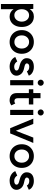

<svg xmlns="http://www.w3.org/2000/svg" viewBox="1573 -2339 966 4152"><g transform="rotate(90 2056.0 -263.0)"><path d="M67 200V-500H172L178 -424Q203 -466 243.5 -489Q284 -512 337 -512Q405 -512 455.5 -479.5Q506 -447 534.5 -388Q563 -329 563 -250Q563 -171 534.5 -112Q506 -53 455.5 -20.5Q405 12 337 12Q285 12 245 -10.5Q205 -33 179 -74V200ZM309 -90Q369 -90 408 -135Q447 -180 448 -250Q447 -320 408.5 -364.5Q370 -409 310 -409Q252 -409 215.5 -364.5Q179 -320 179 -250Q179 -180 215.5 -135Q252 -90 309 -90Z M889 12Q813 12 755 -21.5Q697 -55 664 -114Q631 -173 631 -250Q631 -327 664 -386Q697 -445 754.5 -478.5Q812 -512 887 -512Q962 -512 1020 -478.5Q1078 -445 1110.5 -386Q1143 -327 1143 -250Q1143 -173 1110.5 -114Q1078 -55 1020.5 -21.5Q963 12 889 12ZM889 -91Q951 -91 990.5 -135.5Q1030 -180 1030 -250Q1030 -320 989.5 -364.5Q949 -409 887 -409Q825 -409 785 -364.5Q745 -320 745 -250Q745 -180 785 -135.5Q825 -91 889 -91Z M1422 12Q1346 12 1291 -21.5Q1236 -55 1212 -110L1309 -153Q1324 -125 1353 -106Q1382 -87 1419 -87Q1458 -87 1481.5 -100Q1505 -113 1505 -138Q1505 -161 1486.5 -173.5Q1468 -186 1436 -194L1389 -207Q1318 -225 1278 -264.5Q1238 -304 1238 -355Q1238 -430 1286.5 -471Q1335 -512 1426 -512Q1494 -512 1546.5 -482Q1599 -452 1616 -403L1523 -361Q1513 -386 1485 -399.5Q1457 -413 1423 -413Q1389 -413 1370 -398.5Q1351 -384 1351 -358Q1351 -326 1417 -310L1476 -296Q1549 -277 1583 -231.5Q1617 -186 1617 -138Q1617 -92 1591.5 -58.5Q1566 -25 1522 -6.5Q1478 12 1422 12Z M1713 0V-500H1824V0ZM1769 -595Q1742 -595 1722.5 -614.5Q1703 -634 1703 -661Q1703 -687 1722.5 -706.5Q1742 -726 1769 -726Q1796 -726 1815.5 -706.5Q1835 -687 1835 -661Q1835 -634 1815.5 -614.5Q1796 -595 1769 -595Z M2155 12Q2076 12 2034.5 -27.5Q1993 -67 1993 -141V-404H1910V-500H1993V-656H2104V-500H2239V-404H2104V-162Q2104 -91 2169 -91Q2179 -91 2190.5 -95Q2202 -99 2218 -110L2259 -25Q2206 12 2155 12Z M2356 0V-500H2467V0ZM2412 -595Q2385 -595 2365.5 -614.5Q2346 -634 2346 -661Q2346 -687 2365.5 -706.5Q2385 -726 2412 -726Q2439 -726 2458.5 -706.5Q2478 -687 2478 -661Q2478 -634 2458.5 -614.5Q2439 -595 2412 -595Z M2752 0 2545 -500H2660L2808 -122L2955 -500H3071L2865 0Z M3357 12Q3281 12 3223 -21.5Q3165 -55 3132 -114Q3099 -173 3099 -250Q3099 -327 3132 -386Q3165 -445 3222.5 -478.5Q3280 -512 3355 -512Q3430 -512 3488 -478.5Q3546 -445 3578.5 -386Q3611 -327 3611 -250Q3611 -173 3578.5 -114Q3546 -55 3488.5 -21.5Q3431 12 3357 12ZM3357 -91Q3419 -91 3458.5 -135.5Q3498 -180 3498 -250Q3498 -320 3457.5 -364.5Q3417 -409 3355 -409Q3293 -409 3253 -364.5Q3213 -320 3213 -250Q3213 -180 3253 -135.5Q3293 -91 3357 -91Z M3890 12Q3814 12 3759 -21.5Q3704 -55 3680 -110L3777 -153Q3792 -125 3821 -106Q3850 -87 3887 -87Q3926 -87 3949.5 -100Q3973 -113 3973 -138Q3973 -161 3954.5 -173.5Q3936 -186 3904 -194L3857 -207Q3786 -225 3746 -264.5Q3706 -304 3706 -355Q3706 -430 3754.5 -471Q3803 -512 3894 -512Q3962 -512 4014.5 -482Q4067 -452 4084 -403L3991 -361Q3981 -386 3953 -399.5Q3925 -413 3891 -413Q3857 -413 3838 -398.5Q3819 -384 3819 -358Q3819 -326 3885 -310L3944 -296Q4017 -277 4051 -231.5Q4085 -186 4085 -138Q4085 -92 4059.5 -58.5Q4034 -25 3990 -6.5Q3946 12 3890 12Z"/></g></svg>

Font: Figtree SemiBold
Style: Regular
Weight: 600
Designer: Erik Kennedy
Foundry: Erik Kennedy
Version: Version 2.001; ttfautohint (v1.8.4.7-5d5b);gftools[0.9.27]